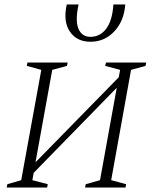

<svg xmlns="http://www.w3.org/2000/svg" viewBox="-20 -840 685 860"><path d="M10 0 13 -15 75 -33 165 -527 100 -545 103 -560H283L280 -545L214 -527L139 -113L512 -494L518 -527L451 -545L455 -560H635L632 -545L567 -527L478 -33L545 -15L542 0H361L364 -15L428 -33L503 -447L131 -66L125 -33L194 -15L191 0ZM279 -820H332Q316 -747 331.5 -711Q347 -675 385 -675Q428 -675 455.5 -711Q483 -747 488 -820H541Q536 -747 492.5 -700Q449 -653 385 -653Q324 -653 293 -698.5Q262 -744 279 -820Z"/></svg>

Font: Spectral SC ExtraLight
Style: Italic
Weight: 275
Italic angle: -10°
Designer: Jean-Baptiste Levee
Foundry: Production Type
Version: Version 2.001